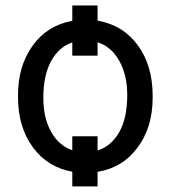

<svg xmlns="http://www.w3.org/2000/svg" viewBox="-20 -608 606 686"><path d="M44.4 -269V-261.2C44.4 -189.6 62.1 -129.8 97.4 -81.8C132.7 -33.8 179.7 -4.7 238.3 5.4V58.1H328.6V5.9C387.9 -3.6 435.5 -32.4 471.4 -80.6C507.4 -128.7 525.4 -188 525.4 -258.3V-266.1C525.4 -338.1 507.7 -398.1 472.4 -446.3C437.1 -494.5 389.2 -523.8 328.6 -534.2V-588.4H238.3V-533.7C178.1 -522.6 130.7 -492.8 96.2 -444.3C61.7 -395.8 44.4 -337.4 44.4 -269ZM328.6 -70.3V-121.1H238.3V-71.3C206.1 -82.4 180.7 -104.4 162.4 -137.5C144 -170.5 134.8 -210.8 134.8 -258.3C134.8 -312 144 -355.8 162.6 -389.6C181.2 -423.5 206.4 -445.8 238.3 -456.5V-409.2H328.6V-457C361.5 -446.6 387.4 -424.5 406.2 -390.6C425.1 -356.8 434.6 -316.2 434.6 -269C434.6 -213.4 425 -168.9 405.8 -135.5C386.6 -102.1 360.8 -80.4 328.6 -70.3Z"/></svg>

Font: Roboto1
Style: rg
Weight: 400
Designer: Google
Version: Version 2.137; 2017